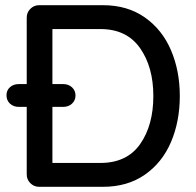

<svg xmlns="http://www.w3.org/2000/svg" viewBox="-20 -720 757 740"><path d="M673 -350Q673 -252 639 -172.5Q605 -93 538 -46.5Q471 0 377 0H131Q111 0 97 -14Q83 -28 83 -48V-308H53Q32 -308 18.5 -320.5Q5 -333 5 -353Q5 -372 18.5 -384Q32 -396 53 -396H83V-652Q83 -672 97 -686Q111 -700 131 -700H377Q471 -700 538 -653Q605 -606 639 -526.5Q673 -447 673 -350ZM571 -350Q571 -462 519.5 -535Q468 -608 367 -608H182V-396H223Q244 -396 257.5 -383.5Q271 -371 271 -352Q271 -333 257.5 -320.5Q244 -308 223 -308H182V-92H367Q469 -92 520 -164.5Q571 -237 571 -350Z"/></svg>

Font: Quicksand Medium
Style: Regular
Weight: 500
Designer: Andrew Paglinawan
Foundry: Andrew Paglinawan
Version: Version 3.000